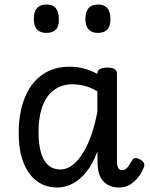

<svg xmlns="http://www.w3.org/2000/svg" viewBox="-20 -815 664 852"><path d="M234 17Q182 17 143.5 -11.5Q105 -40 84 -94Q63 -148 63 -226Q63 -278 72.5 -323Q82 -368 100.5 -404.5Q119 -441 146.5 -466.5Q174 -492 209.5 -505.5Q245 -519 288 -519Q322 -519 352 -511Q382 -503 412 -487V-490Q412 -502 423 -508.5Q434 -515 456 -515Q478 -515 488.5 -508.5Q499 -502 499 -489V-104Q499 -88 501.5 -78Q504 -68 509.5 -64Q515 -60 523 -60Q531 -60 537.5 -64.5Q544 -69 550.5 -78.5Q557 -88 566 -103Q570 -112 579 -113.5Q588 -115 600 -108Q613 -102 618 -92.5Q623 -83 618 -72Q609 -48 593 -28Q577 -8 556.5 4.5Q536 17 510 17Q486 17 468.5 10Q451 3 438.5 -10.5Q426 -24 420 -43Q414 -62 413 -86Q413 -99 412.5 -113.5Q412 -128 412 -143Q393 -90 365 -54.5Q337 -19 304 -1Q271 17 234 17ZM151 -228Q151 -180 160.5 -142.5Q170 -105 192 -84Q214 -63 248 -63Q283 -63 315 -94Q347 -125 372 -182Q397 -239 412 -318V-410Q381 -428 353.5 -434.5Q326 -441 301 -441Q273 -441 249.5 -432Q226 -423 207.5 -405.5Q189 -388 176.5 -362.5Q164 -337 157.5 -303.5Q151 -270 151 -228ZM186 -669Q158 -669 144 -684.5Q130 -700 130 -731Q130 -763 144 -779Q158 -795 186 -795Q214 -795 227.5 -779Q241 -763 241 -731Q243 -700 228.5 -684.5Q214 -669 186 -669ZM415 -669Q387 -669 373 -684.5Q359 -700 359 -731Q359 -763 373 -779Q387 -795 415 -795Q442 -795 456 -779Q470 -763 470 -731Q471 -700 456.5 -684.5Q442 -669 415 -669Z"/></svg>

Font: Playwrite AT
Style: Regular
Weight: 400
Designer: Veronika Burian, José Scaglione
Foundry: TypeTogether
Version: Version 1.002